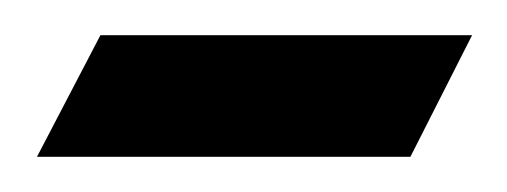

<svg xmlns="http://www.w3.org/2000/svg" viewBox="-20 -600 288 109"><path d="M248 -580H37L1 -511H213Z"/></svg>

Font: Amita
Style: Regular
Weight: 400
Designer: Eduardo Rodriguez Tunni, Modular Infotech, Brian J. Bonislawsky
Foundry: Eduardo Rodriguez Tunni, Modular Infotech, Brian J. Bonislawsky
Version: Version 1.004